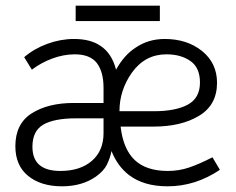

<svg xmlns="http://www.w3.org/2000/svg" viewBox="-20 -645 831 675"><path d="M34 -131Q34 -210 91.5 -246.5Q149 -283 239 -283H344V-336Q344 -393 320 -424Q296 -454 243 -454Q204 -454 164.5 -439.5Q125 -425 92 -400L65 -444Q100 -474 146.5 -491Q193 -508 240 -508Q298 -508 333 -484Q373 -458 388 -400Q416 -451 456 -477Q501 -508 559 -508Q638 -508 690.5 -465.5Q743 -423 743 -354Q743 -276 680 -238Q617 -200 521 -200H404Q413 -121 453.5 -82.5Q494 -44 570 -44Q609 -44 644.5 -56Q680 -68 727 -92L753 -48Q667 10 569 10Q485 10 433 -30Q393 -61 372 -114Q367 -89 356 -66.5Q345 -44 317 -24Q268 10 198 10Q124 10 79 -26.5Q34 -63 34 -131ZM683 -355Q683 -407 649.5 -430.5Q616 -454 565 -454Q490 -454 444 -390Q400 -328 400 -254H521Q597 -254 640 -277Q683 -300 683 -355ZM344 -177V-229H247Q171 -229 132.5 -207Q94 -185 94 -129Q94 -44 192 -44Q262 -44 303 -79.5Q344 -115 344 -177ZM246 -625H542V-571H246Z"/></svg>

Font: Bellota
Style: Regular
Weight: 400
Designer: Kemie Guaida
Foundry: Kemie Guaida
Version: Version 4.001